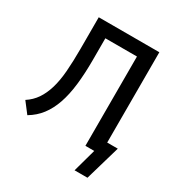

<svg xmlns="http://www.w3.org/2000/svg" viewBox="-197 -847 1083 1147"><g transform="rotate(30 344.5 -273.0)"><path d="M483 159 527 0H466V-616H248V-466Q248 -372 239 -295Q230 -218 209.5 -159Q189 -100 156 -57Q123 -14 74 15L18 -58Q58 -84 83.5 -121.5Q109 -159 124.5 -210.5Q140 -262 145.5 -331Q151 -400 151 -488V-705H569V-82H642L572 159Z"/></g></svg>

Font: Nunito Sans 7pt Condensed SemiBold
Style: Regular
Weight: 600
Width: 3
Designer: Vernon Adams
Foundry: Vernon Adams
Version: Version 3.101;gftools[0.9.27]